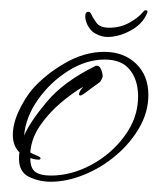

<svg xmlns="http://www.w3.org/2000/svg" viewBox="-20 -362 310 374"><path d="M79 -8Q56 -8 36.5 -17.5Q17 -27 17 -53Q17 -62 18 -65Q5 -78 5 -99Q5 -121 16.5 -145.5Q28 -170 42 -187Q67 -216 105.5 -238.5Q144 -261 183 -261Q221 -261 245 -238Q269 -215 269 -177Q269 -144 251.5 -113.5Q234 -83 205.5 -59Q177 -35 143.5 -21.5Q110 -8 79 -8ZM79 -20Q119 -20 158 -41Q197 -62 223 -97.5Q249 -133 249 -174Q249 -206 233 -226Q217 -246 184 -246Q148 -246 113 -224Q78 -202 54 -168Q30 -134 27 -98Q38 -124 71 -163.5Q104 -203 165 -233Q166 -234 169 -234Q174 -234 177 -226.5Q180 -219 180 -213Q180 -212 178 -207.5Q176 -203 173 -201Q170 -199 162 -193Q154 -187 146.5 -181.5Q139 -176 137 -176Q134 -176 134 -178Q134 -182 137.5 -187Q141 -192 142 -193Q121 -181 97.5 -161Q74 -141 57.5 -116.5Q41 -92 39 -65Q42 -63 50.5 -59.5Q59 -56 59 -54Q59 -51 55 -51Q51 -51 47 -52Q43 -53 39 -54Q39 -34 49 -27Q59 -20 79 -20ZM189 -290Q178 -290 166 -296.5Q154 -303 148 -319Q146 -325 146 -330Q146 -339 152 -339Q156 -339 158 -334Q161 -327 168 -317.5Q175 -308 193 -308Q214 -308 231.5 -317.5Q249 -327 259 -339Q261 -342 264 -342Q270 -342 265 -333Q256 -314 233.5 -302Q211 -290 189 -290Z"/></svg>

Font: Fuggles
Style: Regular
Weight: 400
Designer: Rob Leuschke
Foundry: Robert E. Leuschke
Version: Version 1.100; ttfautohint (v1.8.3)